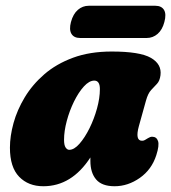

<svg xmlns="http://www.w3.org/2000/svg" viewBox="-20 -637 594 667"><path d="M462.5 -199Q448.5 -148 473.5 -148Q479 -148 483.2 -150.5Q487.5 -153 494 -157Q502 -162 508.5 -162Q524 -162 529 -147Q534 -132 523 -98Q507 -48 465.8 -19Q424.5 10 378 10Q334 10 314 -13.5Q294 -37 294 -78Q294 -84 294 -90Q229 10 130.5 10Q78.5 10 46.5 -23Q14.5 -56 14.5 -124Q14.5 -164 27 -209.5Q39.5 -255 66 -299Q92.5 -343 134 -379Q175.5 -415 233.8 -436.5Q292 -458 368 -458Q466 -458 504.2 -436Q542.5 -414 537.5 -375.5Q535 -356 525.5 -346Q516 -336 505 -324.2Q494 -312.5 487 -287ZM202.5 -151.5Q202.5 -132.5 208 -124.5Q213.5 -116.5 220.5 -116.5Q237.5 -116.5 256 -137.5Q274.5 -158.5 290.8 -191.2Q307 -224 317 -260.2Q327 -296.5 327 -327.5Q327 -357 307.5 -357Q290 -357 271.5 -336.8Q253 -316.5 237.2 -284.5Q221.5 -252.5 212 -217Q202.5 -181.5 202.5 -151.5ZM226.5 -560.5Q234 -588.5 250.5 -602.8Q267 -617 288.5 -617H519.5Q541 -617 549.8 -602.5Q558.5 -588 551 -560.5Q544 -533.5 527.5 -519.2Q511 -505 489.5 -505H258.5Q237 -505 228.2 -519.5Q219.5 -534 226.5 -560.5Z"/></svg>

Font: Fraunces 144pt SuperSoft Black
Style: Italic
Weight: 900
Italic angle: -16°
Version: Version 1.000;[b76b70a41]